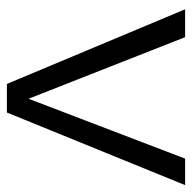

<svg xmlns="http://www.w3.org/2000/svg" viewBox="-20 -538 558 558"><g transform="rotate(90 259.0 -259.0)"><path d="M518 -518 307 0H224L7 -518H88L267 -63L441 -518Z"/></g></svg>

Font: Nacelle Light
Style: Regular
Weight: 300
Designer: Sora Sagano
Foundry: Sora Sagano
Version: Version 1.000;FEAKit 1.0